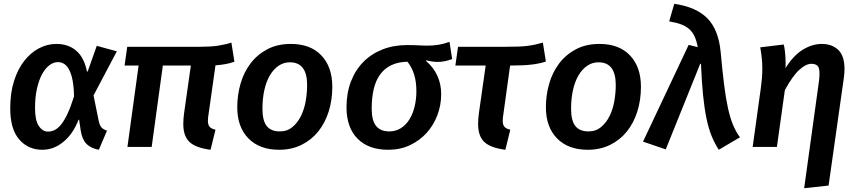

<svg xmlns="http://www.w3.org/2000/svg" viewBox="-20 -776 4538 1014"><path d="M502 15Q459 7 436 -17Q413 -41 406 -88L398 -143L395 -144Q366 -69 315 -27Q264 15 204 15Q128 15 81 -40Q34 -95 34 -204Q34 -285 54 -348Q74 -411 108 -454.5Q142 -498 186 -521Q230 -544 277 -544Q342 -544 383.5 -507.5Q425 -471 439 -399Q440 -399 441 -398.5Q442 -398 443 -398L491 -534L597 -505L474 -272L501 -139Q506 -115 515 -104Q524 -93 545 -86ZM233 -81Q251 -81 268 -89Q285 -97 302 -117.5Q319 -138 336 -174Q353 -210 371 -267Q370 -316 363.5 -350.5Q357 -385 345.5 -407Q334 -429 319 -438.5Q304 -448 286 -448Q263 -448 241.5 -432Q220 -416 203 -385.5Q186 -355 175.5 -309.5Q165 -264 165 -205Q165 -140 185 -110.5Q205 -81 233 -81Z M653 0 712 -430H638L652 -529H1041Q1092 -529 1130 -534.5Q1168 -540 1202 -551L1218 -450Q1196 -442 1171 -437.5Q1146 -433 1118 -431L1082 -177Q1080 -165 1079 -156Q1078 -147 1078 -139Q1078 -117 1087 -106.5Q1096 -96 1118 -91L1092 15Q1014 5 981 -26Q948 -57 948 -121Q948 -134 949 -148Q950 -162 952 -177L988 -430H840L781 0Z M1516 -544Q1620 -544 1677.5 -483Q1735 -422 1735 -318Q1735 -248 1716 -187.5Q1697 -127 1661 -82Q1625 -37 1572.5 -11Q1520 15 1454 15Q1351 15 1292 -45Q1233 -105 1233 -210Q1233 -274 1250.5 -334.5Q1268 -395 1303.5 -441.5Q1339 -488 1392 -516Q1445 -544 1516 -544ZM1511 -447Q1478 -447 1451 -428.5Q1424 -410 1405 -377.5Q1386 -345 1376 -300Q1366 -255 1366 -202Q1366 -139 1388.5 -110.5Q1411 -82 1458 -82Q1497 -82 1524.5 -105Q1552 -128 1569.5 -163.5Q1587 -199 1594.5 -242.5Q1602 -286 1602 -327Q1602 -447 1511 -447Z M2230 -454Q2268 -422 2289 -377.5Q2310 -333 2310 -279Q2310 -221 2290 -168Q2270 -115 2233.5 -74.5Q2197 -34 2145.5 -9.5Q2094 15 2030 15Q1926 15 1868 -44Q1810 -103 1810 -209Q1810 -284 1833 -344.5Q1856 -405 1898 -448Q1940 -491 1999 -514.5Q2058 -538 2130 -538Q2150 -538 2164.5 -537.5Q2179 -537 2190.5 -536.5Q2202 -536 2213 -535.5Q2224 -535 2238 -535Q2267 -535 2295.5 -539.5Q2324 -544 2354 -555L2368 -464Q2349 -457 2330.5 -453Q2312 -449 2289 -449Q2278 -449 2260.5 -451.5Q2243 -454 2231 -457ZM2179 -294Q2179 -345 2167 -383Q2155 -421 2132 -450Q2082 -449 2046 -431.5Q2010 -414 1987 -382Q1964 -350 1953.5 -304.5Q1943 -259 1943 -202Q1943 -140 1966 -111Q1989 -82 2036 -82Q2070 -82 2097 -99Q2124 -116 2142 -145Q2160 -174 2169.5 -212.5Q2179 -251 2179 -294Z M2674 -430 2639 -177Q2637 -165 2636 -156Q2635 -147 2635 -139Q2635 -117 2644 -106.5Q2653 -96 2675 -91L2649 15Q2571 5 2538 -26Q2505 -57 2505 -121Q2505 -134 2506 -148Q2507 -162 2509 -177L2545 -430H2385L2399 -529H2653Q2690 -529 2718 -530Q2746 -531 2768 -534Q2790 -537 2808.5 -541Q2827 -545 2847 -551L2863 -451Q2830 -440 2788 -435Q2746 -430 2685 -430Z M3146 -544Q3250 -544 3307.5 -483Q3365 -422 3365 -318Q3365 -248 3346 -187.5Q3327 -127 3291 -82Q3255 -37 3202.5 -11Q3150 15 3084 15Q2981 15 2922 -45Q2863 -105 2863 -210Q2863 -274 2880.5 -334.5Q2898 -395 2933.5 -441.5Q2969 -488 3022 -516Q3075 -544 3146 -544ZM3141 -447Q3108 -447 3081 -428.5Q3054 -410 3035 -377.5Q3016 -345 3006 -300Q2996 -255 2996 -202Q2996 -139 3018.5 -110.5Q3041 -82 3088 -82Q3127 -82 3154.5 -105Q3182 -128 3199.5 -163.5Q3217 -199 3224.5 -242.5Q3232 -286 3232 -327Q3232 -447 3141 -447Z M3376 -28 3617 -539 3665 -527Q3659 -560 3648.5 -583Q3638 -606 3621 -621.5Q3604 -637 3578 -647Q3552 -657 3514 -663L3541 -756Q3657 -739 3716 -679Q3775 -619 3786 -501Q3795 -402 3804 -330Q3813 -258 3824.5 -205.5Q3836 -153 3851.5 -116Q3867 -79 3888 -51L3776 15Q3754 -19 3738 -58.5Q3722 -98 3711 -151Q3700 -204 3693 -274Q3686 -344 3682 -439H3678L3496 13Z M4128 -416Q4171 -484 4220.5 -514Q4270 -544 4320 -544Q4374 -544 4407 -512.5Q4440 -481 4440 -412Q4440 -392 4437 -368L4356 204L4227 218L4305 -346Q4308 -370 4308 -387Q4308 -419 4297 -429Q4286 -439 4265 -439Q4236 -439 4201 -407Q4166 -375 4125 -300L4083 0H3955L3998 -310Q4002 -339 4004 -364Q4006 -389 4006 -412Q4006 -444 4003 -471Q4000 -498 3995 -526L4119 -541Q4123 -528 4126 -500Q4129 -472 4129 -443V-428Q4129 -422 4128 -416Z"/></svg>

Font: Xgbmvzvtohvqztyvzapvmeyoton
Style: Regular
Weight: 500
Italic angle: -8°
Designer: Carrois Corporate & Edenspiekermann
Foundry: Carrois Corporate GbR & Edenspiekermann AG
Version: Version 2.001